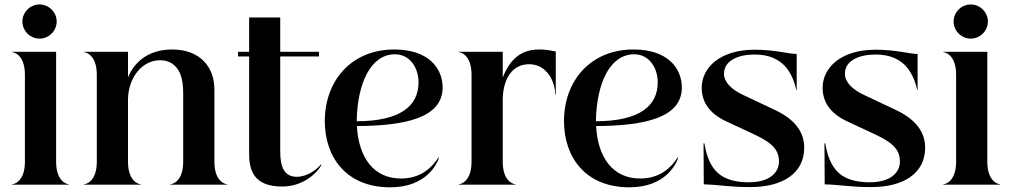

<svg xmlns="http://www.w3.org/2000/svg" viewBox="-20 -808 4428 840"><path d="M89 -481V-100.5C89 -10 37.5 -1.5 32.5 -1.5V0H282V-1.5C277 -1.5 225.5 -10 225.5 -100.5V-581.5H32.5V-580C37.5 -580 89 -571.5 89 -481ZM153 -639C194 -639 228 -673 228 -714C228 -754.5 194 -788.5 153 -788.5C112 -788.5 78 -754.5 78 -714C78 -673 112 -639 153 -639Z M403.5 -481V-100.5C403.5 -10 352 -1.5 347 -1.5V0H596.5V-1.5C591.5 -1.5 540 -10 540 -100.5V-377C543 -471 603 -544.5 680.5 -544.5C722 -544.5 749.5 -524 765.5 -491.5C778.5 -464 781.5 -429.5 781.5 -399V-100.5C781.5 -10 730 -1.5 725 -1.5V0H974.5V-1.5C969.5 -1.5 918 -10 918 -100.5V-416C918 -468.5 901 -510 873 -539C840.5 -574 791 -591.5 733.5 -591.5C622.5 -591.5 564 -529.5 540 -469V-581.5H347V-580C352 -580 403.5 -571.5 403.5 -481Z M1206 -145V-561H1375.5V-581.5H1206V-731.5H1070V-581.5H1021.5V-561H1070V-130.5C1070 -17.5 1137 8 1216 8C1314.5 8 1378 -63.5 1386.5 -88.5H1384C1366.5 -67 1324.5 -34 1277.5 -34.5C1221.5 -35 1206 -81.5 1206 -145Z M1687.5 11.5C1844.5 11.5 1892 -90.5 1900.5 -117.5L1898 -119C1873 -79.5 1824.5 -27 1734.5 -27C1611.5 -27 1548.5 -123 1541.5 -256.5C1752.5 -257.5 1916.5 -292.5 1916.5 -425C1916.5 -510.5 1853.5 -591.5 1705.5 -591.5C1514 -591.5 1401 -451.5 1401 -278C1401 -124 1491.5 11.5 1687.5 11.5ZM1540.5 -277.5C1543.5 -446 1603 -570.5 1708 -570.5C1772.5 -570.5 1811 -513 1811 -447.5C1811 -347 1735.5 -278 1540.5 -277.5Z M2043 -481V-100.5C2043 -10 1991.5 -1.5 1986.5 -1.5V0H2236V-1.5C2231 -1.5 2179.5 -10 2179.5 -100.5V-377C2182.5 -471 2226 -527 2294.5 -527C2324 -527 2348.5 -516.5 2366.5 -498.5C2392.5 -474.5 2407.5 -436.5 2409.5 -394H2411.5V-583C2402 -583 2382.5 -591.5 2337.5 -591.5C2245 -591.5 2203.5 -529.5 2179.5 -469V-581.5H1986.5V-580C1991.5 -580 2043 -571.5 2043 -481Z M2734 11.5C2891 11.5 2938.5 -90.5 2947 -117.5L2944.5 -119C2919.5 -79.5 2871 -27 2781 -27C2658 -27 2595 -123 2588 -256.5C2799 -257.5 2963 -292.5 2963 -425C2963 -510.5 2900 -591.5 2752 -591.5C2560.5 -591.5 2447.5 -451.5 2447.5 -278C2447.5 -124 2538 11.5 2734 11.5ZM2587 -277.5C2590 -446 2649.5 -570.5 2754.5 -570.5C2819 -570.5 2857.5 -513 2857.5 -447.5C2857.5 -347 2782 -278 2587 -277.5Z M3262.5 10.5C3404 10.5 3498.5 -49.5 3498.5 -162C3498.5 -228.5 3460 -285 3369 -327.5L3232.5 -392C3179.5 -416.5 3147.5 -449 3147.5 -485.5C3147.5 -543 3209.5 -569.5 3281.5 -569.5C3346 -569.5 3390.5 -548 3421 -511C3443 -482.5 3455.5 -451 3464 -414H3465.5V-572C3429.5 -572 3372 -590.5 3281.5 -590.5C3129.5 -590.5 3050 -511.5 3050 -424C3050 -360 3085 -311 3157.5 -277L3276.5 -221.5C3360.5 -182.5 3388 -151.5 3388 -101C3388 -53 3347 -10.5 3256 -10.5C3171 -10.5 3124.5 -38 3099 -76C3077.5 -107.5 3067.5 -146 3061.5 -181H3058L3059 -1.5C3136.5 1 3171.5 10.5 3262.5 10.5Z M3791.5 10.5C3933 10.5 4027.5 -49.5 4027.5 -162C4027.5 -228.5 3989 -285 3898 -327.5L3761.5 -392C3708.5 -416.5 3676.5 -449 3676.5 -485.5C3676.5 -543 3738.5 -569.5 3810.5 -569.5C3875 -569.5 3919.5 -548 3950 -511C3972 -482.5 3984.5 -451 3993 -414H3994.5V-572C3958.5 -572 3901 -590.5 3810.5 -590.5C3658.5 -590.5 3579 -511.5 3579 -424C3579 -360 3614 -311 3686.5 -277L3805.5 -221.5C3889.5 -182.5 3917 -151.5 3917 -101C3917 -53 3876 -10.5 3785 -10.5C3700 -10.5 3653.5 -38 3628 -76C3606.5 -107.5 3596.5 -146 3590.5 -181H3587L3588 -1.5C3665.5 1 3700.5 10.5 3791.5 10.5Z M4163 -481V-100.5C4163 -10 4111.5 -1.5 4106.5 -1.5V0H4356V-1.5C4351 -1.5 4299.5 -10 4299.5 -100.5V-581.5H4106.5V-580C4111.5 -580 4163 -571.5 4163 -481ZM4227 -639C4268 -639 4302 -673 4302 -714C4302 -754.5 4268 -788.5 4227 -788.5C4186 -788.5 4152 -754.5 4152 -714C4152 -673 4186 -639 4227 -639Z"/></svg>

Font: Beautique Display
Style: Bold
Weight: 700
Designer: Nhat-Quang Ngo
Version: Version 1.100;Glyphs 3.2.3 (3260)